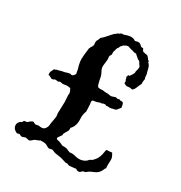

<svg xmlns="http://www.w3.org/2000/svg" viewBox="-160 -796 853 905"><g transform="rotate(30 266.5 -344.0)"><path d="M449.2 -542Q445.3 -524.4 447.3 -513.7Q440.4 -501 435.5 -487.8Q430.7 -474.6 420.9 -467.8Q410.2 -471.7 398.9 -469.7Q387.7 -467.8 381.8 -472.7Q374 -473.6 375.5 -481Q377 -488.3 372.1 -492.2Q373 -497.1 369.6 -502.4Q366.2 -507.8 371.1 -511.7Q369.1 -517.6 373.5 -517.6Q377.9 -517.6 379.9 -519.5Q390.6 -534.2 393.6 -543Q392.6 -546.9 394 -552.2Q395.5 -557.6 397 -563.5Q398.4 -569.3 398.4 -574.7Q398.4 -580.1 394 -584.5Q389.6 -588.9 387.2 -595.2Q384.8 -601.6 374 -605.5Q369.1 -610.4 363.3 -614.7Q357.4 -619.1 353.5 -624Q345.7 -623 335.4 -626.5Q325.2 -629.9 322.3 -629.9L304.7 -635.7Q295.9 -635.7 291.5 -632.3Q287.1 -628.9 282.2 -627.9Q279.3 -623 274.9 -619.6Q270.5 -616.2 269.5 -611.3Q268.6 -606.4 262.7 -600.6Q253.9 -575.2 255.9 -569.3Q257.8 -563.5 252.9 -557.1Q248 -550.8 250 -543.9Q252 -534.2 249 -515.1Q246.1 -496.1 247.1 -487.8Q248 -479.5 254.4 -468.3Q260.7 -457 262.7 -448.7Q264.6 -440.4 268.1 -422.9Q271.5 -405.3 277.3 -397.5Q284.2 -394.5 294.4 -395.5Q304.7 -396.5 311 -395Q317.4 -393.6 321.3 -394Q325.2 -394.5 331.1 -394Q336.9 -393.6 342.8 -392.1Q348.6 -390.6 355 -392.1Q361.3 -393.6 364.7 -395.5Q368.2 -397.5 373 -397.9Q377.9 -398.4 382.3 -396Q386.7 -393.6 391.6 -399.4Q395.5 -394.5 402.8 -395.5Q410.2 -396.5 415 -392.6Q419.9 -380.9 420.9 -368.2Q416 -363.3 410.2 -355Q404.3 -346.7 396.5 -345.7Q388.7 -344.7 382.3 -342.3Q376 -339.8 363.3 -341.8Q351.6 -339.8 350.6 -342.3Q349.6 -344.7 346.2 -343.8Q342.8 -342.8 336.9 -342.8Q327.1 -337.9 325.7 -339.4Q324.2 -340.8 315.4 -336.9Q306.6 -333 300.3 -332.5Q293.9 -332 289.1 -331.1Q279.3 -329.1 284.2 -311.5Q285.2 -298.8 285.2 -291L286.1 -271.5Q285.2 -265.6 283.2 -261.7Q281.2 -257.8 279.8 -247.6Q278.3 -237.3 279.3 -222.7Q281.2 -187.5 259.8 -166Q261.7 -154.3 257.3 -147.5Q252.9 -140.6 248 -131.8Q243.2 -123 244.6 -121.1Q246.1 -119.1 243.2 -115.7Q240.2 -112.3 238.8 -109.4Q237.3 -106.4 232.9 -101.1Q228.5 -95.7 229.5 -93.8Q229.5 -86.9 238.3 -85.9Q249 -85 267.6 -75.2Q272.5 -74.2 278.3 -74.7Q284.2 -75.2 289.1 -73.2Q293 -74.2 303.2 -68.8Q313.5 -63.5 318.4 -64.5Q327.1 -67.4 348.1 -62Q369.1 -56.6 385.7 -62Q402.3 -67.4 408.7 -75.7Q415 -84 423.8 -85.9Q440.4 -100.6 447.3 -116.2Q454.1 -131.8 458 -160.2Q462.9 -162.1 472.7 -162.1Q482.4 -162.1 488.3 -164.1Q500 -145.5 500.5 -135.3Q501 -125 500 -110.8Q499 -96.7 501 -85.9Q496.1 -81.1 494.1 -74.2Q484.4 -50.8 462.9 -42.5Q441.4 -34.2 433.1 -26.9Q424.8 -19.5 421.4 -20Q418 -20.5 413.6 -18.1Q409.2 -15.6 405.8 -11.2Q402.3 -6.8 394.5 -6.8Q386.7 -6.8 379.9 -12.7Q376 -11.7 372.6 -11.7Q369.1 -11.7 364.3 -10.7L343.8 -8.8Q340.8 -8.8 335.4 -11.7Q330.1 -14.6 322.3 -12.7Q294.9 -22.5 275.4 -24.4Q255.9 -26.4 247.1 -31.2Q238.3 -36.1 231.4 -33.7Q224.6 -31.2 219.7 -31.7Q214.8 -32.2 207.5 -37.1Q200.2 -42 192.9 -43.5Q185.5 -44.9 181.6 -44.4Q177.7 -43.9 171.9 -44.4Q166 -44.9 166.5 -43.9Q167 -43 159.7 -40Q152.3 -37.1 147 -35.2Q141.6 -33.2 137.7 -29.8Q133.8 -26.4 129.4 -22.5Q125 -18.6 120.1 -17.6L99.6 -21.5Q94.7 -19.5 89.8 -17.6Q85 -15.6 81.1 -15.6Q77.1 -15.6 74.2 -17.6Q71.3 -19.5 66.4 -21.5L54.7 -17.6Q34.2 -26.4 30.3 -41.5Q26.4 -56.6 37.1 -68.4Q39.1 -71.3 44.9 -73.7Q50.8 -76.2 52.7 -84Q55.7 -86.9 60.1 -86.4Q64.5 -85.9 71.3 -88.9Q89.8 -107.4 97.2 -103Q104.5 -98.6 109.4 -97.7L125 -100.6Q145.5 -96.7 154.3 -102.5Q167 -114.3 168 -127Q168.9 -139.6 172.4 -156.7Q175.8 -173.8 175.8 -181.6L173.8 -195.3L175.8 -258.8Q175.8 -270.5 174.3 -283.7Q172.9 -296.9 174.3 -300.3Q175.8 -303.7 171.9 -316.4Q167 -320.3 168 -323.2Q168.9 -326.2 164.1 -328.1Q149.4 -332 137.2 -329.1Q125 -326.2 116.2 -329.1Q107.4 -332 99.6 -325.2Q97.7 -327.1 93.8 -327.1Q89.8 -327.1 85.4 -327.6Q81.1 -328.1 79.1 -325.2Q77.1 -322.3 72.3 -323.2Q70.3 -319.3 60.1 -325.7Q49.8 -332 45.9 -330.1Q43 -343.8 47.9 -352.1Q52.7 -360.4 55.7 -368.2Q60.5 -366.2 63.5 -369.1Q66.4 -372.1 72.3 -372.1L92.8 -377.9Q100.6 -377.9 115.7 -383.3Q130.9 -388.7 135.7 -385.7Q140.6 -382.8 147.5 -387.7Q149.4 -390.6 152.3 -393.1Q155.3 -395.5 156.2 -400.4Q153.3 -415 153.3 -417Q153.3 -418.9 151.4 -425.8Q142.6 -454.1 142.6 -473.6Q142.6 -493.2 148.4 -534.2Q150.4 -540 156.2 -548.8Q162.1 -557.6 160.6 -566.4Q159.2 -575.2 160.6 -580.6Q162.1 -585.9 165.5 -591.3Q168.9 -596.7 169.9 -603.5Q182.6 -613.3 194.8 -627.9Q207 -642.6 217.8 -653.3Q226.6 -658.2 227.1 -660.2Q227.5 -662.1 233.4 -664.1Q239.3 -666 241.2 -668.5Q243.2 -670.9 245.1 -671.9Q253.9 -670.9 262.7 -673.8Q298.8 -688.5 318.4 -672.9Q324.2 -673.8 329.1 -675.8Q334 -677.7 341.3 -675.8Q348.6 -673.8 353.5 -667.5Q358.4 -661.1 369.1 -663.1Q372.1 -655.3 377.9 -648.4Q383.8 -647.5 389.6 -646Q395.5 -644.5 402.3 -643.6Q409.2 -638.7 412.6 -632.8Q416 -627 420.4 -624.5Q424.8 -622.1 422.9 -616.2Q435.5 -610.4 441.4 -576.2Q443.4 -569.3 444.3 -566.9Q445.3 -564.5 445.8 -554.2Q446.3 -543.9 449.2 -542Z"/></g></svg>

Font: Mountains of Christmas
Style: Bold
Weight: 700
Designer: Crystal Kluge
Foundry: Font Diner, Inc DBA Tart Workshop
Version: Version 1.002